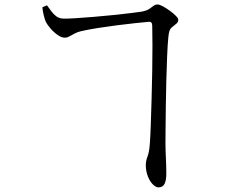

<svg xmlns="http://www.w3.org/2000/svg" viewBox="-20 -784 1040 853"><path d="M656.3 -669.6Q656.3 -679.7 652.2 -683.9Q648.1 -688.1 638.6 -686.9Q617.2 -684.9 580.3 -681.1Q543.4 -677.3 500.1 -671.7Q456.9 -666.2 415 -659.6Q373 -653 340 -645.4Q324.9 -642 311.9 -635.2Q298.9 -628.5 288.5 -622.5Q278.2 -616.6 267.7 -616.6Q253.2 -616.6 235.6 -629Q218.1 -641.4 203.7 -658.3Q189.4 -675.2 183.4 -687.3Q179 -697.8 174.4 -715.8Q169.8 -733.8 168.3 -751.7L188.7 -760.4Q198.1 -748.2 207.4 -734.9Q216.8 -721.6 229.6 -711.9Q242.3 -702.1 260.8 -701.4Q276.3 -700.6 312.2 -702.9Q348.2 -705.1 393.1 -708.8Q438.1 -712.5 482.7 -717.1Q527.3 -721.7 561.5 -725.9Q595.7 -730 609.7 -732.3Q632.1 -736.8 643.2 -744.4Q654.3 -751.9 662.1 -758Q669.8 -764.1 680.6 -764.1Q688.5 -764.1 703.7 -755.9Q718.9 -747.6 734.7 -736.1Q750.5 -724.6 761.3 -713.6Q772 -702.6 772 -696.2Q772 -686.2 765 -680.1Q758 -674.1 747.2 -665.6Q737.4 -658.2 733.6 -648.8Q729.8 -639.4 727.8 -617.9Q724.6 -585.1 722.5 -534.3Q720.4 -483.4 718.9 -425.8Q717.4 -368.2 716.7 -313.2Q716.1 -258.2 715.6 -215.4Q715.1 -172.6 715.1 -153.7Q715.1 -118.1 717 -82.4Q718.8 -46.7 718.8 -18.6Q719.6 14.3 711.7 31.4Q703.8 48.5 684.2 48.5Q672.4 48.5 659.1 35.3Q645.7 22.1 636.8 -0.8Q627.8 -23.6 627.8 -50.6Q627.8 -69.8 635.5 -89Q643.2 -108.1 645.9 -149Q648.1 -176.8 649.8 -227.8Q651.5 -278.9 653.4 -341.7Q655.3 -404.4 656.3 -467.4Q657.3 -530.3 657.3 -583.9Q657.3 -637.4 656.3 -669.6Z"/></svg>

Font: Noto Serif HK
Style: Regular
Weight: 200
Designer: Ryoko NISHIZUKA 西塚涼子 (kana & ideographs); Frank Grießhammer (Latin, Greek & Cyrillic); Wenlong ZHANG 张文龙 (bopomofo); San
Foundry: Adobe
Version: Version 2.001;hotconv 1.1.0;makeotfexe 2.6.0